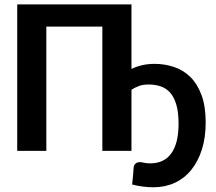

<svg xmlns="http://www.w3.org/2000/svg" viewBox="-20 -668 958 850"><path d="M645 55.2Q673.3 55.2 696.3 45.4Q719.2 35.6 735.8 14.4Q752.4 -6.8 761.5 -40.3Q770.5 -73.7 770.5 -120.6Q770.5 -170.9 760.7 -204.3Q751 -237.8 733.4 -257.6Q715.8 -277.3 691.7 -285.6Q667.5 -293.9 638.7 -293.9Q612.3 -293.9 594.7 -287.1Q577.1 -280.3 562 -271V0H433.1V-550.3H185.1V0H56.2V-648.4H562V-362.8Q585.4 -374 610.4 -379.6Q635.3 -385.3 664.1 -385.3Q708.5 -385.3 749.5 -371.8Q790.5 -358.4 821.8 -328.1Q853 -297.9 871.8 -248Q890.6 -198.2 890.6 -126Q890.6 -59.1 873.8 -6.1Q856.9 46.9 826.7 84.2Q796.4 121.6 753.7 141.4Q710.9 161.1 659.2 161.1Q613.3 161.1 564.9 148.9Q567.4 130.4 568.8 111.1Q570.3 91.8 571.8 72.8Q573.2 62.5 580.1 56.2Q586.9 49.8 599.6 49.8Q606.9 49.8 618.2 52.5Q629.4 55.2 645 55.2Z"/></svg>

Font: Carlito
Style: Bold
Weight: 700
Designer: Lukasz Dziedzic
Foundry: tyPoland Lukasz Dziedzic
Version: Version 1.104